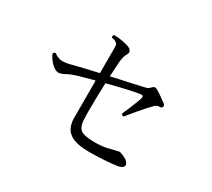

<svg xmlns="http://www.w3.org/2000/svg" viewBox="-129 -931 1258 1139"><g transform="rotate(30 500.0 -361.5)"><path d="M577 -24Q509 -24 470.5 -40Q432 -56 416.5 -85.5Q401 -115 401 -153V-410Q364 -400 330 -391Q296 -382 273 -374Q250 -367 228 -354.5Q206 -342 189 -340Q178 -339 166.5 -344.5Q155 -350 144 -359Q128 -373 116 -390.5Q104 -408 99 -421Q101 -427 106 -430.5Q111 -434 116 -432Q136 -416 160.5 -412Q185 -408 229 -420Q258 -428 304 -438.5Q350 -449 401 -461V-623Q401 -635 400 -648Q399 -661 392 -665Q388 -669 379 -673Q370 -677 358 -678Q350 -691 362 -699Q386 -699 418.5 -693.5Q451 -688 470 -679Q485 -672 488.5 -660.5Q492 -649 484 -637Q477 -625 474 -614.5Q471 -604 468 -586Q467 -570 465 -540.5Q463 -511 461 -474Q523 -488 577.5 -499.5Q632 -511 660 -518Q675 -521 685.5 -524Q696 -527 705 -537Q715 -548 722 -550.5Q729 -553 739 -548Q754 -540 779.5 -522.5Q805 -505 820 -493Q829 -486 825 -475Q821 -464 811 -465Q798 -465 790.5 -462Q783 -459 775 -451Q763 -439 744.5 -419Q726 -399 707.5 -376.5Q689 -354 673.5 -335.5Q658 -317 652 -309Q637 -307 635 -321Q642 -335 653 -361.5Q664 -388 674.5 -414.5Q685 -441 689 -455Q692 -467 688 -471Q684 -475 670 -473Q640 -469 581.5 -455.5Q523 -442 459 -425Q457 -375 456 -323.5Q455 -272 455 -230.5Q455 -189 457 -168Q460 -124 484 -107Q508 -90 577 -90Q628 -90 666.5 -99Q705 -108 723 -113Q735 -118 748 -112Q766 -106 778 -99Q790 -92 797 -84Q812 -68 804 -54.5Q796 -41 767 -36Q733 -31 682.5 -27.5Q632 -24 577 -24Z"/></g></svg>

Font: Zen Old Mincho
Style: Regular
Weight: 400
Designer: Yoshimichi Ohira
Foundry: Positype
Version: Version 1.001